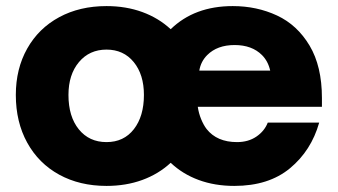

<svg xmlns="http://www.w3.org/2000/svg" viewBox="-20 -599 1110 631"><path d="M1038 -248H630Q633 -227 641 -207.5Q649 -188 659 -175Q693 -132 759 -132Q796 -132 822.5 -150Q849 -168 860 -196H1029Q1003 -104 933 -46Q863 12 750 12Q686 12 633 -7.5Q580 -27 541 -64Q501 -27 447.5 -7.5Q394 12 330 12Q242 12 174.5 -25Q107 -62 69.5 -130Q32 -198 32 -287Q32 -373 69.5 -439.5Q107 -506 174.5 -542.5Q242 -579 330 -579Q394 -579 447.5 -559.5Q501 -540 541 -503Q619 -579 745 -579Q824 -579 890.5 -548Q957 -517 997.5 -449Q1038 -381 1038 -277ZM868 -367Q861 -398 841 -418Q808 -451 751 -451Q694 -451 661 -418Q640 -397 635 -367ZM453 -287Q453 -354 419.5 -395Q386 -436 330 -436Q274 -436 239.5 -395Q205 -354 205 -287Q205 -216 239 -174Q273 -132 330 -132Q387 -132 420 -174.5Q453 -217 453 -287Z"/></svg>

Font: Open Sauce One Black
Style: Regular
Weight: 900
Designer: Alfredo Marco Pradil
Foundry: Creative Sauce Fz LLC
Version: Version 1.477